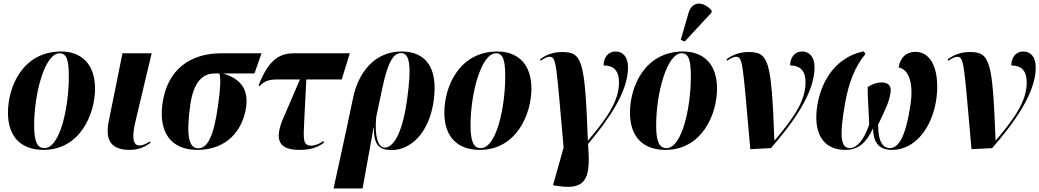

<svg xmlns="http://www.w3.org/2000/svg" viewBox="-20 -837 5874 1085"><path d="M225 10C434 10 517 -194 517 -336C517 -485 430 -546 326 -546C108 -546 25 -347 25 -200C25 -59 104 10 225 10ZM231 0C192 0 173 -34 173 -128C173 -312 234 -536 317 -536C357 -536 369 -497 369 -404C369 -232 320 0 231 0Z M714 10C768 10 806 -12 831 -30L828 -38C807 -25 789 -15 768 -15C719 -15 732 -95 747 -157L837 -536H672L595 -154C571 -38 613 10 714 10Z M1095 10C1263 10 1352 -101 1371 -232C1385 -335 1337 -394 1239 -422H1418L1458 -536H1232C1055 -536 925 -445 898 -251C876 -89 946 10 1095 10ZM1100 1C1047 1 1031 -71 1055 -243C1074 -375 1125 -422 1195 -422H1220C1228 -390 1226 -337 1212 -240C1187 -60 1151 1 1100 1Z M1672 10C1728 10 1772 -1 1811 -31L1808 -40C1791 -27 1763 -14 1739 -14C1692 -14 1694 -49 1699 -148L1711 -388H1911L1957 -536H1645C1569 -536 1502 -512 1441 -354L1448 -351C1475 -380 1500 -388 1549 -388H1675L1574 -153C1533 -44 1557 10 1672 10Z M1865 228H2029L2091 -116H2093C2091 -11 2129 11 2195 11C2297 11 2405 -81 2431 -269C2456 -452 2388 -546 2249 -546C2097 -546 2005 -428 1975 -283L1934 -89ZM2154 -3C2115 -3 2096 -70 2106 -175L2140 -337C2171 -481 2200 -537 2247 -537C2294 -537 2308 -470 2280 -271C2259 -115 2213 -3 2154 -3Z M2691 10C2900 10 2983 -194 2983 -336C2983 -485 2896 -546 2792 -546C2574 -546 2491 -347 2491 -200C2491 -59 2570 10 2691 10ZM2697 0C2658 0 2639 -34 2639 -128C2639 -312 2700 -536 2783 -536C2823 -536 2835 -497 2835 -404C2835 -232 2786 0 2697 0Z M3140 215C3303 239 3317 155 3303 -23C3415 -157 3529 -315 3529 -456C3529 -518 3498 -546 3459 -546C3414 -546 3391 -509 3391 -467C3454 -467 3478 -431 3478 -371C3478 -267 3411 -170 3304 -44H3302C3285 -496 3271 -543 3156 -543C3104 -543 3063 -526 3031 -501L3036 -494C3059 -511 3075 -516 3086 -516C3125 -516 3123 -475 3165 -3L3105 210Z M3849 -602 4000 -765 4002 -777C3958 -828 3893 -836 3871 -764L3827 -612ZM3740 10C3949 10 4032 -194 4032 -336C4032 -485 3945 -546 3841 -546C3623 -546 3540 -347 3540 -200C3540 -59 3619 10 3740 10ZM3746 0C3707 0 3688 -34 3688 -128C3688 -312 3749 -536 3832 -536C3872 -536 3884 -497 3884 -404C3884 -232 3835 0 3746 0Z M4220 6 4337 0C4456 -138 4583 -307 4583 -456C4583 -518 4552 -546 4513 -546C4468 -546 4445 -509 4445 -467C4508 -467 4532 -431 4532 -371C4532 -267 4465 -170 4358 -44H4356C4339 -496 4325 -543 4210 -543C4158 -543 4117 -526 4085 -501L4090 -494C4113 -511 4129 -516 4140 -516C4179 -516 4177 -474 4220 6Z M4757 10C4830 10 4875 -29 4913 -111C4917 -34 4942 10 5022 10C5152 10 5248 -117 5271 -275C5292 -427 5250 -544 5154 -544C5101 -544 5068 -513 5058 -456C5117 -445 5142 -365 5126 -251C5099 -63 5057 0 5009 0C4974 0 4942 -29 4942 -132C4989 -230 5004 -261 5012 -311C5019 -348 5004 -371 4962 -371C4931 -371 4908 -360 4883 -345C4883 -302 4887 -245 4892 -134C4860 -37 4817 0 4783 0C4731 0 4722 -65 4756 -256C4775 -364 4811 -462 4870 -531L4862 -547C4715 -518 4626 -396 4600 -249C4571 -84 4632 10 4757 10Z M5470 6 5587 0C5706 -138 5833 -307 5833 -456C5833 -518 5802 -546 5763 -546C5718 -546 5695 -509 5695 -467C5758 -467 5782 -431 5782 -371C5782 -267 5715 -170 5608 -44H5606C5589 -496 5575 -543 5460 -543C5408 -543 5367 -526 5335 -501L5340 -494C5363 -511 5379 -516 5390 -516C5429 -516 5427 -474 5470 6Z"/></svg>

Font: Noto Serif Display Condensed ExtraBold
Style: Italic
Weight: 800
Width: 3
Italic angle: -12°
Designer: Monotype Design Team
Foundry: Monotype Imaging Inc.
Version: Version 2.009